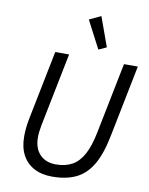

<svg xmlns="http://www.w3.org/2000/svg" viewBox="-102 -1021 860 1106"><g transform="rotate(10 328.5 -468.0)"><path d="M174 -698H255L169 -269Q165 -247 163 -230.5Q161 -214 161 -197Q161 -133 195.5 -97Q230 -61 289 -61Q345 -61 384.5 -83Q424 -105 450.5 -154Q477 -203 493 -284L576 -698H657L573 -278Q552 -171 515 -107.5Q478 -44 420.5 -16Q363 12 280 12Q218 12 173.5 -12Q129 -36 105.5 -80.5Q82 -125 82 -189Q82 -212 84.5 -238Q87 -264 93 -294ZM416 -755 332 -916 400 -948 462 -776Z"/></g></svg>

Font: IBM Plex Sans
Style: Italic
Weight: 400
Italic angle: -11.31°
Designer: Mike Abbink, Paul van der Laan, Pieter van Rosmalen
Foundry: Bold Monday
Version: Version 3.201